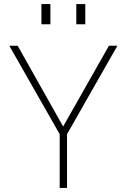

<svg xmlns="http://www.w3.org/2000/svg" viewBox="-20 -921 620 941"><path d="M272.5 0H308.5V-263.5L555.5 -697H514L289.5 -301L66.5 -697H25.5L272.5 -263.5ZM183 -802H227V-901H183ZM354 -802H398V-901H354Z"/></svg>

Font: HK Grotesk ExtraLight
Style: Regular
Weight: 200
Designer: Alfredo Marco Pradil
Foundry: Hanken Design Co.
Version: Version 3.001;FEAKit 1.0